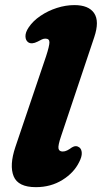

<svg xmlns="http://www.w3.org/2000/svg" viewBox="-20 -740 410 773"><path d="M359.5 -590.5 226 -192Q213 -154 215.5 -142Q218 -130 232.5 -130Q241.5 -130 250.5 -134.5Q259.5 -139 269.5 -146.5Q286 -156.5 299.5 -146.5Q308.5 -139.5 309.2 -124.5Q310 -109.5 299 -88Q278 -44.5 231.2 -15.5Q184.5 13.5 124.5 13.5Q53 13.5 35 -30.2Q17 -74 42 -148.5L165.5 -513.5Q179 -555 179 -569.8Q179 -584.5 162.5 -584.5Q155.5 -584.5 148.5 -581.2Q141.5 -578 131.5 -572.5Q108 -560.5 94 -569.5Q83 -577 82.5 -593.2Q82 -609.5 95 -629Q112.5 -655.5 142.8 -676Q173 -696.5 208.8 -708Q244.5 -719.5 279.5 -719.5Q337 -719.5 359 -687Q381 -654.5 359.5 -590.5Z"/></svg>

Font: Fraunces 9pt SuperSoft
Style: Bold Italic
Weight: 700
Italic angle: -16°
Version: Version 1.000;[b76b70a41]